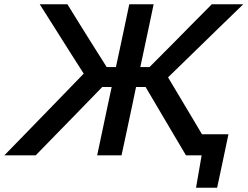

<svg xmlns="http://www.w3.org/2000/svg" viewBox="-48 -733 1168 906"><path d="M-27.5 0Q3.5 -31.5 44.2 -73.5Q85 -115.5 127.8 -159.5Q170.5 -203.5 207.5 -241.5L347 -385.5L278.5 -493Q244.5 -547 210 -601.5Q175.5 -656 139.5 -713H270Q303.5 -659 329.2 -617.5Q355 -576 381 -534.5L455.5 -416.5H499L511.5 -474.5Q526 -542 537.8 -597.8Q549.5 -653.5 562 -713H677Q664.5 -653.5 652.8 -598Q641 -542.5 626.5 -474.5L614 -416.5H657.5L774 -533.5Q816 -576 856.8 -617.5Q897.5 -659 951.5 -713H1100Q1041 -656 985.2 -601.8Q929.5 -547.5 873.5 -493L745 -368L820.5 -241.5Q840 -209 862 -172Q884 -135 905 -99.5H1030Q1023.5 -68 1016.5 -35.2Q1009.5 -2.5 1003 29Q996.5 60 989.8 91Q983 122 976.5 153H877L903.5 0H829.5Q799.5 -50.5 773.8 -94.2Q748 -138 722.5 -181L639 -322.5H594L575.5 -234Q561.5 -168 549.8 -113.2Q538 -58.5 525.5 0H410.5Q423 -58.5 434.5 -113.2Q446 -168 460 -234L479 -322.5H434.5L299 -183Q256 -139 212.8 -94.8Q169.5 -50.5 120.5 0Z"/></svg>

Font: Commissioner Medium
Style: Italic
Weight: 500
Italic angle: -12°
Designer: Kostas Bartsokas
Foundry: Kostas Bartsokas
Version: Version 1.000; ttfautohint (v1.8.3)